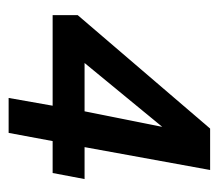

<svg xmlns="http://www.w3.org/2000/svg" viewBox="-51 -455 507 445"><g transform="rotate(90 202.5 -232.5)"><path d="M395 -175 381 -101H307L288 1H207L225 -101H15V-159L278 -466H374L321 -175ZM126 -175H238L274 -355Z"/></g></svg>

Font: Cambay Devanagari
Style: Bold Italic
Weight: 700
Designer: Pooja Saxena
Foundry: Pooja Saxena
Version: Version 1.005;PS 001.005;hotconv 1.0.70;makeotf.lib2.5.58329